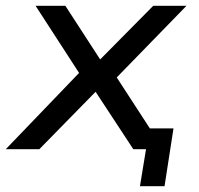

<svg xmlns="http://www.w3.org/2000/svg" viewBox="-30 -516 687 664"><path d="M454 128 475 0H431L442 -72H570L539 128ZM-10 0 260 -281 266 -229 93 -496H196L318 -308H314L500 -496H615L357 -231L355 -277L535 0H431L299 -201H303L106 0Z"/></svg>

Font: Nunito Sans 7pt SemiExpanded
Style: Italic
Weight: 400
Width: 6
Italic angle: -9°
Designer: Vernon Adams
Foundry: Vernon Adams
Version: Version 3.101;gftools[0.9.27]